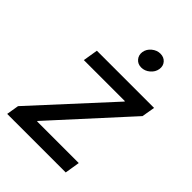

<svg xmlns="http://www.w3.org/2000/svg" viewBox="-215 -840 940 940"><g transform="rotate(45 255.5 -369.5)"><path d="M9.3 0 20 -64.5 372.1 -448.2 373 -451.7H88.4L101.1 -529.3H497.1L485.4 -460.9L139.2 -81.1L138.7 -77.6H427.2L414.6 0ZM312.5 -624.5Q288.6 -624.5 274.2 -641.4Q259.8 -658.2 263.2 -682.1Q267.1 -706.1 287.4 -722.7Q307.6 -739.3 331.5 -739.3Q356 -739.3 370.4 -722.7Q384.8 -706.1 380.9 -682.1Q377 -658.2 356.9 -641.4Q336.9 -624.5 312.5 -624.5Z"/></g></svg>

Font: Inter 24pt
Style: Italic
Weight: 400
Italic angle: -9.3988°
Designer: Rasmus Andersson
Foundry: rsms
Version: Version 4.001;git-66647c0bb